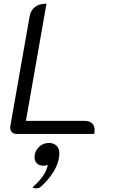

<svg xmlns="http://www.w3.org/2000/svg" viewBox="-20 -729 616 1045"><path d="M36 -41 141 -639Q147 -673 170.5 -691Q194 -709 233 -709L121 -71H441Q467 -71 481 -58Q495 -45 495 -20Q495 -14 493 0H70Q53 0 43 -12Q33 -24 36 -41ZM240 168Q236 170 230 171.5Q224 173 217 173Q194 173 181 160.5Q168 148 168 127Q168 95 191 72Q214 49 246 49Q272 49 287.5 64Q303 79 303 103Q303 154 272 204.5Q241 255 199 290Q190 296 176 296Q161 296 157 290Q231 226 240 168Z"/></svg>

Font: K2D Light
Style: Italic
Weight: 300
Italic angle: -10°
Designer: Katatrad Aksorn Co.,Ltd.
Foundry: Cadson Demak Co.,Ltd.
Version: Version 1.000; ttfautohint (v1.6)